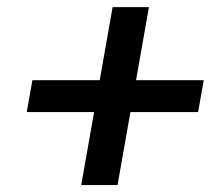

<svg xmlns="http://www.w3.org/2000/svg" viewBox="-20 -620 626 547"><path d="M211.4 -92.8 300.8 -599.6H404.3L314.9 -92.8ZM56.2 -300.8 72.3 -391.6H560.5L544.4 -300.8Z"/></svg>

Font: Cascadia Mono NF
Style: Italic
Weight: 400
Italic angle: -10°
Monospace: yes
Designer: Aaron Bell
Foundry: Saja Typeworks
Version: Version 2404.023